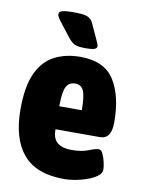

<svg xmlns="http://www.w3.org/2000/svg" viewBox="-83 -775 620 840"><g transform="rotate(10 227.0 -355.0)"><path d="M262 8Q136 8 78 -61Q20 -130 20 -260Q20 -363 48 -422Q76 -481 125.5 -506Q175 -531 239 -531Q345 -531 389.5 -462Q434 -393 434 -274Q434 -200 384 -200H186Q186 -157 208.5 -140Q231 -123 269 -123Q315 -123 345 -135Q375 -147 388 -147Q399 -147 406.5 -131Q414 -115 418.5 -95Q423 -75 423 -62Q423 -46 405.5 -33Q388 -20 361.5 -10.5Q335 -1 308 3.5Q281 8 262 8ZM185 -302H285Q285 -363 274.5 -387.5Q264 -412 237 -412Q210 -412 197.5 -389.5Q185 -367 185 -302ZM255 -572Q222 -572 207.5 -578Q193 -584 178 -602L133 -660Q124 -671 117.5 -681Q111 -691 111 -699Q111 -710 126.5 -714Q142 -718 172 -718Q219 -718 236 -711.5Q253 -705 262 -687L295 -615Q304 -597 304 -589Q304 -580 292.5 -576Q281 -572 255 -572Z"/></g></svg>

Font: Asap Condensed ExtraBold
Style: Regular
Weight: 800
Width: 3
Designer: Pablo Cosgaya
Foundry: Omnibus-Type
Version: Version 3.001; ttfautohint (v1.8.4.7-5d5b)